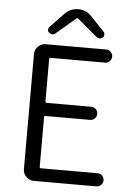

<svg xmlns="http://www.w3.org/2000/svg" viewBox="-61 -979 707 1025"><g transform="rotate(5 292.0 -467.0)"><path d="M159.2 0Q135.7 0 118.7 -17.1Q101.6 -34.2 101.6 -57.6V-674.8Q101.6 -698.2 118.7 -715.3Q135.7 -732.4 159.2 -732.4H484.4Q498 -732.4 508.3 -722.2Q518.6 -711.9 518.6 -697.3Q518.6 -682.6 508.3 -672.4Q498 -662.1 484.4 -662.1H192.4Q184.6 -662.1 184.6 -654.3V-428.7Q184.6 -420.9 192.4 -420.9H430.7Q445.3 -420.9 455.6 -410.6Q465.8 -400.4 465.8 -385.7Q465.8 -371.1 455.6 -360.8Q445.3 -350.6 430.7 -350.6H192.4Q184.6 -350.6 184.6 -343.8V-77.1Q184.6 -70.3 192.4 -70.3H495.1Q509.8 -70.3 520 -60.1Q530.3 -49.8 530.3 -35.2Q530.3 -20.5 520 -10.3Q509.8 0 495.1 0ZM172.9 -794.9Q165 -800.8 165 -811.5Q165 -819.3 170.9 -825.2L245.1 -903.3Q274.4 -933.6 316.9 -933.6Q359.4 -933.6 387.7 -903.3L461.9 -825.2Q466.8 -819.3 466.8 -811.5Q466.8 -800.8 460 -794.9Q451.2 -788.1 442.4 -788.1Q433.6 -788.1 424.8 -795.9L319.3 -884.8Q318.4 -885.7 316.4 -885.7Q314.5 -885.7 312.5 -884.8L208 -795.9Q199.2 -788.1 190.4 -788.1Q181.6 -788.1 172.9 -794.9Z"/></g></svg>

Font: Gen Jyuu Gothic Normal
Style: Regular
Weight: 300
Designer: [Source Han Sans]
Ryoko NISHIZUKA  (kana & ideographs); Paul D. Hunt (Latin, Greek & Cyrillic); Wenlong ZHANG  (bopomofo
Version: Version 1.002.20150607